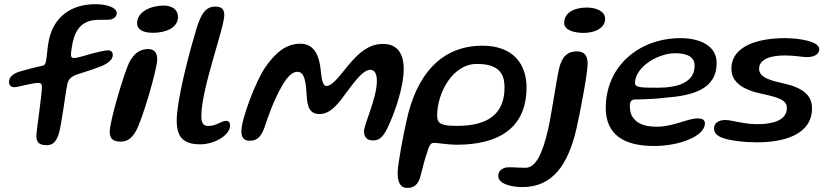

<svg xmlns="http://www.w3.org/2000/svg" viewBox="-20 -662 3939 916"><path d="M204 30.5C230 30.5 246.5 16.5 259 -19C275 -68.5 291 -215 301.5 -261C306 -282.5 317.5 -296.5 350 -307.5C403 -324 438 -336 463 -346C502.5 -362.5 518 -381.5 518 -399.5C518 -413.5 511 -422 495 -422C481 -422 437.5 -412 401 -401.5C367.5 -391 341.5 -385 333 -385C323 -385 318.5 -389.5 318.5 -403C318.5 -412 324 -448 327 -461C343 -530.5 378.5 -567 452 -567.5C478 -568 498 -566.5 511.5 -569.5C526.5 -575 537 -585 537 -599.5C537 -625 492.5 -642 435.5 -642C322 -642 239.5 -584.5 214.5 -476.5C205.5 -438 205.5 -400.5 199.5 -370.5C197 -356.5 192 -350.5 183.5 -348.5C154.5 -343 89 -325.5 70 -319.5C38.5 -308.5 23 -292 23 -271C23 -255 32.5 -246 48 -246C58.5 -246 75.5 -251 106 -257.5C135.5 -263.5 151.5 -266.5 162 -266.5C174 -266.5 180 -261.5 180 -249.5C180 -206 153.5 -39.5 153.5 -14.5C153.5 19.5 168.5 30.5 204 30.5ZM709.5 -505.5C769.5 -505.5 829 -528.5 829 -581C829 -618 798.5 -635.5 761.5 -635.5C704 -635.5 634 -608.5 634 -551C634 -527 653.5 -505.5 709.5 -505.5ZM554 13.5C585.5 13.5 606 1.5 627.5 -35C658.5 -87.5 730 -332 730 -379C730 -410 716.5 -428 687 -428C647 -428 620 -407.5 597 -365.5C570 -308 503.5 -83 503.5 -34C503.5 -2 517.5 13.5 554 13.5Z M935.5 26.5C1005.5 26.5 1077.5 -18 1077.5 -63C1077.5 -77 1072 -85.5 1058.5 -85.5C1036 -85.5 1012 -61 974.5 -61C952.5 -61 940.5 -71.5 940.5 -107.5C940.5 -240 1050 -527.5 1050 -590.5C1050 -618.5 1037 -630.5 1006.5 -630.5C955 -630.5 932.5 -584.5 907 -489C877.5 -392 823 -177.5 823 -87.5C823 -5.5 857 26.5 935.5 26.5Z M1170.5 9.5C1206 9.5 1222 -6.5 1239.5 -47.5C1258 -104 1285.5 -183 1327 -255C1352 -298 1376 -319.5 1398.5 -319.5C1433.5 -319.5 1439.5 -270.5 1443 -206.5C1446 -151 1458.5 -118 1504 -118C1550 -118 1583.5 -152 1630 -217C1673.5 -275.5 1713 -329 1746.5 -329C1769 -329 1778 -307.5 1778 -275C1778 -196 1716.5 -66 1716.5 -36.5C1716.5 -7.5 1731 8 1759.5 8C1787.5 8 1804.5 -5.5 1824.5 -43C1864.5 -123.5 1906 -248 1906 -332C1906 -404 1878 -452.5 1807 -452.5C1733 -452.5 1681 -402 1616 -319C1584.5 -279.5 1558 -251.5 1537.5 -251.5C1521 -251.5 1515 -281.5 1511.5 -315C1505.5 -386.5 1485 -453.5 1413 -453.5C1345.5 -453.5 1293.5 -411.5 1242.5 -336.5C1198.5 -269.5 1131.5 -94 1131.5 -36C1131.5 -9.5 1141 9.5 1170.5 9.5Z M1923 234.5C1953.5 234.5 1974 221 1985.5 180.5C1992.5 155 2006.5 95 2016.5 69C2027.5 33 2033.5 19.5 2050.5 19.5C2067 19.5 2118 28.5 2159 28.5C2360.5 28.5 2492 -52.5 2492 -245C2492 -354 2430.5 -444 2281.5 -444C2081 -444 1965.5 -299.5 1920 -88C1905.5 -24.5 1877 120.5 1877 164.5C1877 206 1889 234.5 1923 234.5ZM2162 -61.5C2091 -61.5 2065.5 -69 2065.5 -109.5C2065.5 -218.5 2139 -357 2254.5 -357C2358.5 -357 2387 -312.5 2387 -244.5C2387 -117.5 2306.5 -61.5 2162 -61.5Z M2765 -505C2816 -505 2867 -526.5 2867 -572.5C2867 -609.5 2822.5 -626 2779.5 -626C2722 -626 2671.5 -603 2671.5 -552.5C2671.5 -518.5 2718.5 -505 2765 -505ZM2472.5 230.5C2615.5 230.5 2689.5 125.5 2729.5 -45.5C2747.5 -124 2783.5 -312.5 2783.5 -357C2783.5 -393.5 2771 -417 2732 -417C2689 -417 2661 -394 2647 -333.5C2634 -276 2610.5 -113.5 2595 -45C2567.5 73 2536 138.5 2486.5 138.5C2449 138.5 2415 134 2394 137C2373 142 2357 154.5 2357 177.5C2357 211 2408.5 230.5 2472.5 230.5Z M3100 34.5C3223 34.5 3343 -13 3343 -73C3343 -91.5 3329 -97 3307.5 -97C3259.5 -97 3193.5 -57.5 3113 -57.5C3055 -57.5 3015.5 -72.5 2995.5 -108C2988 -121 2985 -137 2985 -156C2985 -180 2993 -187.5 3012.5 -187.5C3035.5 -187.5 3114.5 -190 3156.5 -196C3281.5 -206 3399 -234 3399 -362C3399 -441.5 3323.5 -480 3226 -480C3031 -480 2870 -348 2870 -147C2870 -23 2952.5 34.5 3100 34.5ZM3118.5 -243.5C3036.5 -243.5 3009.5 -244.5 3009.5 -265.5C3009.5 -341.5 3117.5 -408 3201.5 -408C3261.5 -408 3294 -388.5 3294 -348C3294 -264.5 3204 -243.5 3118.5 -243.5Z M3591.5 17C3723 17 3854 -21 3854 -145.5C3854 -210 3807.5 -245.5 3708 -266.5C3634 -282 3601.5 -301.5 3601.5 -333.5C3601.5 -383 3663.5 -397.5 3724 -397.5C3771.5 -397.5 3809.5 -389.5 3829.5 -389.5C3856 -389.5 3888.5 -398 3888.5 -428C3888.5 -463.5 3797.5 -480 3724 -480C3602 -480 3469.5 -445.5 3469.5 -334C3469.5 -271.5 3520 -233.5 3621 -213C3710.5 -194.5 3734 -178 3734 -146.5C3734 -85.5 3661.5 -69.5 3593 -69.5C3526.5 -69.5 3471.5 -89.5 3440 -89.5C3411 -89.5 3386.5 -76.5 3386.5 -49.5C3386.5 -30.5 3397.5 -17 3419 -7.5C3457 9.5 3534.5 17 3591.5 17Z"/></svg>

Font: Gluten
Style: Italic
Weight: 400
Italic angle: -13°
Designer: Tyler Finck
Foundry: Etcetera Type Company
Version: Version 0.920